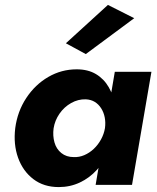

<svg xmlns="http://www.w3.org/2000/svg" viewBox="-20 -752 638 781"><path d="M447 -460 369 0H517L596 -460ZM42 -231Q34 -165 53.5 -110.5Q73 -56 115.5 -23.5Q158 9 219 9Q265 9 304.5 -9.5Q344 -28 374 -61Q404 -94 423.5 -137.5Q443 -181 449 -230Q455 -277 448.5 -320Q442 -363 422.5 -397Q403 -431 370.5 -450.5Q338 -470 292 -470Q230 -470 176.5 -439Q123 -408 87 -353.5Q51 -299 42 -231ZM198 -230Q203 -262 222 -289.5Q241 -317 269.5 -333Q298 -349 329 -348Q350 -347 365.5 -337.5Q381 -328 391.5 -311.5Q402 -295 406 -274.5Q410 -254 407 -231Q403 -207 391 -185Q379 -163 361.5 -146.5Q344 -130 323 -121Q302 -112 280 -113Q250 -113 229.5 -129.5Q209 -146 201.5 -173Q194 -200 198 -230ZM526 -678 419 -732 248 -576 329 -532Z"/></svg>

Font: Jost
Style: Bold Italic
Weight: 700
Italic angle: -5°
Version: Version 3.710